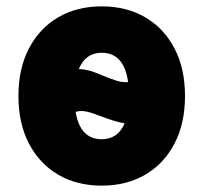

<svg xmlns="http://www.w3.org/2000/svg" viewBox="-20 -572 640 604"><path d="M300 12Q222 12 163 -22.5Q104 -57 71 -120.5Q38 -184 38 -270Q38 -356 71 -419.5Q104 -483 163 -517.5Q222 -552 300 -552Q378 -552 437 -517.5Q496 -483 529 -419.5Q562 -356 562 -270Q562 -184 529 -120.5Q496 -57 437 -22.5Q378 12 300 12ZM294 -338Q325 -325 345.5 -318.5Q366 -312 383 -314Q370 -406 300 -406Q249 -406 228 -355Q258 -354 294 -338ZM300 -134Q351 -134 372 -184Q342 -189 301 -205Q271 -217 252 -221Q233 -225 218 -220Q232 -134 300 -134Z"/></svg>

Font: Geist Mono UltraBlack
Style: Regular
Weight: 900
Monospace: yes
Designer: Basement.studio, Andrés Briganti, Mateo Zaragoza
Foundry: Basement.studio, Vercel, Andrés Briganti, Guido Ferreyra, Mateo Zaragoza
Version: Version 1.400; ttfautohint (v1.8.4.7-5d5b)